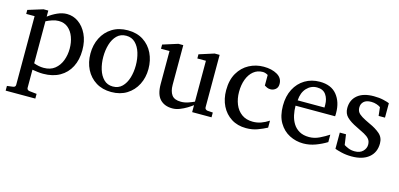

<svg xmlns="http://www.w3.org/2000/svg" viewBox="-65 -898 3156 1520"><g transform="rotate(15 1513.0 -138.0)"><path d="M524.9 -248Q524.9 -169.4 494.6 -110.8Q464.4 -52.2 407.7 -20Q351.1 12.2 272 12.2Q249.5 12.2 227.5 9.3Q205.6 6.3 183.1 2.9V151.9Q183.1 161.1 189.5 166.5Q195.8 171.9 205.1 172.9L264.2 179.2V217.8H21V179.2L68.8 172.9Q89.8 170.4 89.8 151.9V-411.1H21V-443.8L144 -481.9H183.1V-432.1Q217.3 -458.5 256.8 -476.3Q296.4 -494.1 334 -494.1Q385.7 -494.1 429 -463.6Q472.2 -433.1 498.5 -377.9Q524.9 -322.8 524.9 -248ZM424.8 -233.9Q424.8 -285.6 408.9 -328.6Q393.1 -371.6 362.1 -397.7Q331.1 -423.8 285.2 -423.8Q259.8 -423.8 232.4 -414.6Q205.1 -405.3 183.1 -394V-49.8Q224.1 -34.2 264.2 -34.2Q319.3 -34.2 354.7 -62.5Q390.1 -90.8 407.5 -136.5Q424.8 -182.1 424.8 -233.9Z M1068.8 -240.2Q1068.8 -169.4 1039.6 -112.1Q1010.3 -54.7 956.8 -21.2Q903.3 12.2 830.1 12.2Q757.3 12.2 704.1 -21Q650.9 -54.2 622.1 -111.3Q593.3 -168.5 593.3 -240.2Q593.3 -311.5 622.3 -369.1Q651.4 -426.8 705.3 -460.4Q759.3 -494.1 833 -494.1Q907.7 -494.1 960.4 -460Q1013.2 -425.8 1041 -368.2Q1068.8 -310.5 1068.8 -240.2ZM964.8 -241.2Q964.8 -295.9 950.4 -343.3Q936 -390.6 906.5 -419.9Q877 -449.2 832 -449.2Q785.6 -449.2 756.1 -419.9Q726.6 -390.6 712.4 -343.3Q698.2 -295.9 698.2 -241.2Q698.2 -187 712.6 -139.4Q727.1 -91.8 756.6 -62.5Q786.1 -33.2 831.1 -33.2Q877 -33.2 906.5 -62.5Q936 -91.8 950.4 -139.2Q964.8 -186.5 964.8 -241.2Z M1649.9 0H1491.2V-57.1Q1474.1 -43.9 1447.8 -27.8Q1421.4 -11.7 1391.1 0.2Q1360.8 12.2 1331.1 12.2Q1266.6 12.2 1229.7 -26.6Q1192.9 -65.4 1192.9 -149.9V-420.9H1123V-455.1L1246.1 -494.1H1286.1V-168.9Q1286.1 -115.7 1307.9 -85.9Q1329.6 -56.2 1382.8 -56.2Q1413.6 -56.2 1443.4 -66.7Q1473.1 -77.1 1491.2 -85.9V-420.9H1420.9V-455.1L1543 -494.1H1584V-64Q1584 -54.7 1590.6 -48.8Q1597.2 -43 1606 -42L1649.9 -39.1Z M2104 -37.1Q2070.3 -19 2028.1 -3.4Q1985.8 12.2 1935.1 12.2Q1865.2 12.2 1813.7 -20.5Q1762.2 -53.2 1734.1 -109.6Q1706.1 -166 1706.1 -237.8Q1706.1 -321.8 1739.5 -378.9Q1772.9 -436 1827.9 -465.1Q1882.8 -494.1 1946.8 -494.1Q2012.7 -494.1 2057.4 -468.5Q2102.1 -442.9 2102.1 -394Q2102.1 -364.7 2083.7 -349.9Q2065.4 -335 2043 -335Q2026.4 -335 2014.2 -340.6Q2002 -346.2 1992.7 -352.1V-439Q1969.7 -452.1 1950.7 -452.1Q1906.2 -452.1 1874.3 -426Q1842.3 -399.9 1825.2 -354.5Q1808.1 -309.1 1808.1 -251Q1808.1 -195.8 1826.7 -150.1Q1845.2 -104.5 1882.1 -77.6Q1918.9 -50.8 1973.6 -50.8Q2008.3 -50.8 2040 -62Q2071.8 -73.2 2104 -94.2Z M2593.8 -49.8Q2551.8 -23.9 2503.2 -5.9Q2454.6 12.2 2403.8 12.2Q2343.3 12.2 2290.3 -14.9Q2237.3 -42 2204.6 -97.2Q2171.9 -152.3 2171.9 -235.8Q2171.9 -314 2202.1 -372.1Q2232.4 -430.2 2285.6 -462.2Q2338.9 -494.1 2406.7 -494.1Q2500 -494.1 2546.9 -436.3Q2593.8 -378.4 2593.8 -289.1Q2593.8 -284.2 2593.8 -276.1Q2593.8 -268.1 2592.8 -261.2H2268.6Q2268.6 -223.1 2276.6 -185.3Q2284.7 -147.5 2303.7 -116.7Q2322.8 -85.9 2355 -67.4Q2387.2 -48.8 2435.5 -48.8Q2478.5 -48.8 2519.3 -68.6Q2560.1 -88.4 2593.8 -110.8ZM2493.7 -306.2V-328.1Q2493.7 -377.4 2470 -411.1Q2446.3 -444.8 2396.5 -444.8Q2347.2 -444.8 2312.5 -407.7Q2277.8 -370.6 2273.9 -306.2Z M2991.7 -145Q2991.7 -71.3 2940.9 -29.5Q2890.1 12.2 2800.8 12.2Q2754.9 12.2 2716.1 2.7Q2677.2 -6.8 2662.1 -13.2V-146H2712.9L2725.1 -61Q2740.2 -51.3 2762.5 -42.2Q2784.7 -33.2 2814 -33.2Q2856.9 -33.2 2880.4 -57.1Q2903.8 -81.1 2903.8 -110.8Q2903.8 -139.2 2889.4 -156.7Q2875 -174.3 2847.7 -189Q2820.3 -203.6 2781.7 -222.2Q2727.1 -248 2698 -276.1Q2668.9 -304.2 2668.9 -349.1Q2668.9 -416 2715.8 -455.1Q2762.7 -494.1 2849.1 -494.1Q2893.1 -494.1 2927.5 -486.1Q2961.9 -478 2977.1 -471.2V-353H2924.8L2917 -422.9Q2906.2 -431.2 2885.3 -438.5Q2864.3 -445.8 2840.8 -445.8Q2799.8 -445.8 2779.8 -427Q2759.8 -408.2 2759.8 -378.9Q2759.8 -356.4 2770 -340.8Q2780.3 -325.2 2804.7 -310.3Q2829.1 -295.4 2871.1 -275.9Q2923.3 -252.9 2957.5 -223.4Q2991.7 -193.8 2991.7 -145Z"/></g></svg>

Font: Eeyek
Style: Regular
Weight: 400
Designer: Pravabati Chingangbam and Tabish
Foundry: SIL International
Version: Version 2.000